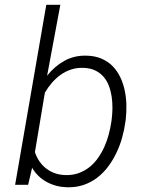

<svg xmlns="http://www.w3.org/2000/svg" viewBox="-20 -770 627 800"><path d="M502.4 -261.7Q498 -229.5 488.8 -196.3Q479.5 -163.1 464.8 -132.6Q450.2 -102.1 430.4 -75.7Q410.6 -49.3 385.3 -29.8Q359.9 -10.3 328.4 0.5Q296.9 11.2 259.8 10.3Q214.4 9.3 175.8 -11.2Q137.2 -31.7 113.8 -70.8L97.2 0H43L172.9 -750H231.4L176.3 -454.6Q207.5 -494.1 248.8 -516.8Q290 -539.6 341.3 -538.1Q377 -537.1 404.1 -525.1Q431.2 -513.2 450.2 -493.4Q469.2 -473.6 481.4 -447.8Q493.7 -421.9 499.8 -392.6Q505.9 -363.3 506.6 -332.3Q507.3 -301.3 503.9 -272ZM445.3 -272Q448.2 -294.4 448.5 -319.1Q448.7 -343.8 445.3 -367.2Q441.9 -390.6 433.8 -412.1Q425.8 -433.6 411.6 -450Q397.5 -466.3 377 -476.3Q356.4 -486.3 327.6 -487.3Q300.3 -488.3 276.6 -480.5Q252.9 -472.7 232.9 -458.5Q212.9 -444.3 196.3 -425Q179.7 -405.8 167 -383.8L125.5 -136.2Q139.6 -93.3 172.9 -67.6Q206.1 -42 252 -40.5Q282.2 -39.6 307.4 -48.6Q332.5 -57.6 352.5 -73.5Q372.6 -89.4 387.9 -111.1Q403.3 -132.8 414.6 -157.7Q425.8 -182.6 432.9 -209.2Q439.9 -235.8 443.8 -261.7Z"/></svg>

Font: TypoPRO Roboto Mono
Style: Italic
Weight: 300
Designer: Google
Version: Version 2.000986; 2015; ttfautohint (v1.3)